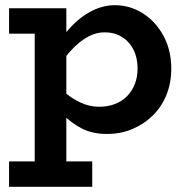

<svg xmlns="http://www.w3.org/2000/svg" viewBox="-20 -503 714 741"><path d="M393 14Q336 14 295 -7.5Q254 -29 224.5 -60Q195 -91 172 -118V-205Q195 -177 225 -150.5Q255 -124 290 -107.5Q325 -91 362 -91Q396 -91 423.5 -101.5Q451 -112 470.5 -132Q490 -152 500.5 -179Q511 -206 511 -239Q511 -280 495 -311.5Q479 -343 449.5 -361Q420 -379 381 -378Q344 -378 304.5 -352Q265 -326 230.5 -280Q196 -234 173 -173V-265Q196 -330 236 -379Q276 -428 324.5 -455.5Q373 -483 423 -483Q481 -483 530.5 -452Q580 -421 610.5 -365.5Q641 -310 641 -238Q641 -183 622.5 -137Q604 -91 570 -57.5Q536 -24 491 -5Q446 14 393 14ZM15 218V120H336V218ZM114 189V-471H236V189ZM15 -373V-471H230V-373Z"/></svg>

Font: BioRhyme
Style: Bold
Weight: 700
Designer: Aoife Mooney
Foundry: Aoife Mooney Type
Version: Version 1.600;gftools[0.9.33]